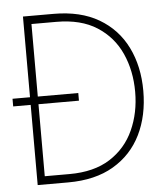

<svg xmlns="http://www.w3.org/2000/svg" viewBox="-56 -705 655 749"><g transform="rotate(-5 271.0 -330.0)"><path d="M-7 -314V-344H250.5V-314ZM61.5 -660H181Q286.5 -660 358.5 -617.8Q430.5 -575.5 467.2 -501Q504 -426.5 504 -330.5Q504 -234 467.5 -159.5Q431 -85 359 -42.5Q287 0 181 0H61.5ZM92 -628V-32H189Q285 -32 347.8 -72Q410.5 -112 441.2 -179.8Q472 -247.5 472 -329.5Q472 -412 441.5 -479.8Q411 -547.5 348.2 -587.8Q285.5 -628 189 -628Z"/></g></svg>

Font: League Spartan Extralight
Style: Regular
Weight: 200
Foundry: The League of Moveable Type
Version: Version 2.300; ttfautohint (v1.8.3)